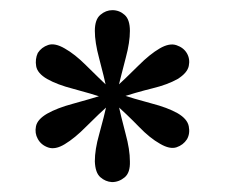

<svg xmlns="http://www.w3.org/2000/svg" viewBox="-20 -608 445 380"><path d="M350 -502.4Q356.5 -491.1 353.6 -477.4Q350.8 -463.7 331.5 -451.6Q311.3 -440.3 281.5 -433.1Q251.6 -425.8 205.6 -411.3L198.4 -425Q231.5 -455.6 254 -478.2Q276.6 -500.8 296 -512.1Q315.3 -523.4 329.4 -518.5Q343.5 -513.7 350 -502.4ZM350 -332.3Q342.7 -321 329.4 -316.5Q316.1 -312.1 296.8 -323.4Q276.6 -334.7 255.2 -356.9Q233.9 -379 198.4 -411.3L206.5 -425Q249.2 -411.3 280.2 -403.2Q311.3 -395.2 331.5 -383.9Q350.8 -372.6 353.6 -358.1Q356.5 -343.5 350 -332.3ZM201.6 -247.6Q188.7 -248.4 178.6 -257.3Q168.5 -266.1 167.7 -288.7Q167.7 -312.1 176.2 -341.9Q184.7 -371.8 195.2 -417.7H210.5Q220.2 -374.2 228.6 -343.1Q237.1 -312.1 237.1 -288.7Q237.9 -266.1 226.6 -256.9Q215.3 -247.6 201.6 -247.6ZM54.8 -333.1Q48.4 -344.4 51.2 -358.1Q54 -371.8 73.4 -383.1Q93.5 -394.4 123.4 -402.4Q153.2 -410.5 198.4 -424.2L206.5 -410.5Q172.6 -379.8 150.4 -357.3Q128.2 -334.7 108.1 -322.6Q89.5 -311.3 75.4 -316.1Q61.3 -321 54.8 -333.1ZM54.8 -503.2Q62.1 -514.5 75.4 -519Q88.7 -523.4 108.1 -512.1Q128.2 -500.8 150 -479Q171.8 -457.3 206.5 -424.2L198.4 -410.5Q155.6 -424.2 124.6 -432.3Q93.5 -440.3 73.4 -451.6Q54 -462.9 51.6 -477Q49.2 -491.1 54.8 -503.2ZM202.4 -587.9Q216.1 -587.9 226.6 -578.6Q237.1 -569.4 237.1 -546.8Q237.1 -524.2 229 -494Q221 -463.7 209.7 -417.7H194.4Q184.7 -461.3 176.2 -492.7Q167.7 -524.2 167.7 -546.8Q167.7 -569.4 178.6 -578.6Q189.5 -587.9 202.4 -587.9Z"/></svg>

Font: Playfair 12pt
Style: Regular
Weight: 400
Designer: Claus Eggers Sørensen
Foundry: Claus Eggers Sørensen
Version: Version 2.000;gftools[0.9.28]